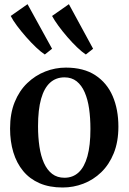

<svg xmlns="http://www.w3.org/2000/svg" viewBox="-20 -864 600 896"><path d="M27 -264Q27 -334.5 48.5 -387.5Q70 -440.5 107.2 -476.2Q144.5 -512 191 -530.2Q237.5 -548.5 287.5 -548.5Q370.5 -548.5 424.8 -513Q479 -477.5 505.8 -415.5Q532.5 -353.5 532.5 -273Q532.5 -202.5 511 -149.2Q489.5 -96 452.5 -60.2Q415.5 -24.5 369 -6.8Q322.5 11 272.5 11Q210.5 11 164.5 -9Q118.5 -29 88 -66Q57.5 -103 42.2 -153.5Q27 -204 27 -264ZM281 -34.5Q320 -34.5 347 -59.5Q374 -84.5 388 -135Q402 -185.5 402 -262Q402 -313 395.8 -356.8Q389.5 -400.5 375.2 -433.2Q361 -466 337.8 -484.5Q314.5 -503 281 -503Q241 -503 213.5 -478Q186 -453 171.8 -402.8Q157.5 -352.5 157.5 -275Q157.5 -224 164 -180Q170.5 -136 185.2 -103.2Q200 -70.5 223.5 -52.5Q247 -34.5 281 -34.5ZM188.5 -610Q171 -621.5 148 -643.2Q125 -665 101.8 -691.5Q78.5 -718 59.2 -743.8Q40 -769.5 30 -789.5L108.5 -844.5L223 -636.5L189.5 -610ZM380 -610Q362.5 -621.5 340 -643Q317.5 -664.5 294.8 -690.8Q272 -717 253 -743Q234 -769 223 -789.5L301.5 -844.5L414.5 -636.5L381 -610Z"/></svg>

Font: Merriweather 72pt SemiBold
Style: Regular
Weight: 600
Version: Version 2.100